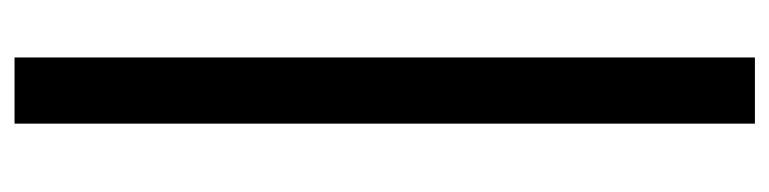

<svg xmlns="http://www.w3.org/2000/svg" viewBox="-417 -435 1058 264"><g transform="rotate(-90 112.0 -303.0)"><path d="M165 206H74V-812H165Z"/></g></svg>

Font: Rilu
Style: Bold
Weight: 500
Designer: Alí Sinisterra
Foundry: Alí Sinisterra
Version: ""